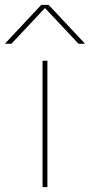

<svg xmlns="http://www.w3.org/2000/svg" viewBox="-44 -770 370 790"><path d="M306 -590H279L142 -736H140L3 -590H-24L126 -750H156ZM131 0V-520H151V0Z"/></svg>

Font: Mplus 1p Thin
Style: Regular
Weight: 250
Version: Version 1.061